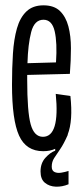

<svg xmlns="http://www.w3.org/2000/svg" viewBox="-20 -557 308 720"><path d="M142 10Q78 10 51.5 -48.5Q25 -107 25 -240Q25 -302 28.5 -356Q32 -410 43.5 -450.5Q55 -491 79 -514Q103 -537 143 -537Q183 -537 205 -515.5Q227 -494 236.5 -458Q246 -422 246 -376Q246 -330 242 -280L82 -276Q82 -268 82 -258Q82 -138 95 -91Q108 -44 141 -44Q205 -44 189 -205L244 -197Q254 -104 234 -53V-51Q219 -17 205.5 2.5Q192 22 183 36Q174 50 174 68Q174 83 184.5 88Q195 93 210 90.5Q225 88 237 84V134Q213 144 189 143Q165 142 148.5 128.5Q132 115 132 86Q132 55 150 35Q168 15 187 8V1Q168 10 142 10ZM143 -483Q109 -483 97 -437Q85 -391 83 -320L190 -323Q195 -397 185 -440Q175 -483 143 -483Z"/></svg>

Font: Bricolage Grotesque 96pt Condensed ExtraLight
Style: Regular
Weight: 200
Width: 3
Designer: Mathieu Triay
Foundry: Atelier Triay
Version: Version 1.001; ttfautohint (v1.8.4.7-5d5b);gftools[0.9.33.de